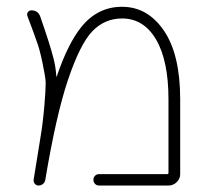

<svg xmlns="http://www.w3.org/2000/svg" viewBox="-20 -578 630 577"><path d="M149.4 -347.7Q150.4 -347.7 150.4 -347.7Q183.6 -446.3 224.6 -497.1Q273.4 -557.6 346.7 -557.6Q423.8 -557.6 472.7 -485.8Q521.5 -414.1 521.5 -279.3V-54.7Q521.5 -41 511.2 -30.8Q501 -20.5 486.3 -20.5H277.3Q270.5 -20.5 265.6 -25.4Q260.7 -30.3 260.7 -37.6Q260.7 -44.9 265.6 -49.8Q270.5 -54.7 277.3 -54.7H482.4Q486.3 -54.7 486.3 -58.6V-279.3Q486.3 -395.5 449.2 -459Q412.1 -522.5 346.7 -522.5Q294.9 -522.5 257.8 -484.4Q220.7 -446.3 183.6 -335.9Q148.4 -230.5 116.2 -38.1Q115.2 -30.3 109.4 -25.4Q103.5 -20.5 95.7 -20.5Q88.9 -20.5 84.5 -25.9Q80.1 -31.2 81.1 -38.1Q95.7 -128.9 101.6 -165Q108.4 -204.1 113.3 -259.8Q117.2 -306.6 117.2 -325.2Q117.2 -329.1 117.2 -332Q116.2 -348.6 107.4 -390.6Q98.6 -432.6 89.8 -455.1Q83 -475.6 62.5 -529.3Q61.5 -531.2 61.5 -534.2Q61.5 -538.1 63.5 -541Q67.4 -546.9 74.2 -546.9Q93.8 -546.9 100.6 -529.3Q129.9 -445.3 140.6 -403.3Q147.5 -377 149.4 -347.7Z"/></svg>

Font: Gen Jyuu Gothic ExtraLight
Style: Regular
Weight: 100
Designer: [Source Han Sans]
Ryoko NISHIZUKA  (kana & ideographs); Paul D. Hunt (Latin, Greek & Cyrillic); Wenlong ZHANG  (bopomofo
Version: Version 1.002.20150607